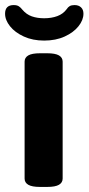

<svg xmlns="http://www.w3.org/2000/svg" viewBox="-27 -735 349 757"><path d="M131 2Q99 2 84.5 -6.5Q70 -15 70 -31V-492Q70 -508 84.5 -516.5Q99 -525 131 -525H159Q191 -525 205.5 -516.5Q220 -508 220 -492V-31Q220 -15 205.5 -6.5Q191 2 159 2ZM147 -575Q102 -575 67 -591Q32 -607 12.5 -631.5Q-7 -656 -7 -681Q-7 -715 27 -715Q40 -715 47.5 -710Q55 -705 61 -697Q77 -678 98.5 -670.5Q120 -663 147 -663Q176 -663 199 -671.5Q222 -680 236 -699Q241 -707 248 -711Q255 -715 267 -715Q283 -715 292.5 -706Q302 -697 302 -681Q302 -656 282.5 -631.5Q263 -607 228 -591Q193 -575 147 -575Z"/></svg>

Font: Asap Expanded
Style: Bold
Weight: 700
Width: 7
Designer: Pablo Cosgaya
Foundry: Omnibus-Type
Version: Version 3.001; ttfautohint (v1.8.4.7-5d5b)